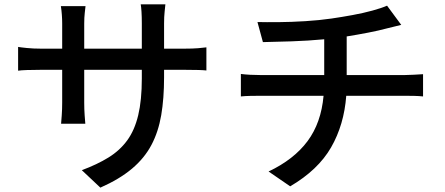

<svg xmlns="http://www.w3.org/2000/svg" viewBox="-20 -806 2040 880"><path d="M63 -591Q73 -589 103 -586Q133 -583 167 -583H265V-698Q265 -717 263.5 -738Q262 -759 259 -778H372Q371 -768 368.5 -747Q366 -726 366 -698V-583H630V-699Q630 -729 628.5 -752.5Q627 -776 625 -786H738Q737 -775 734.5 -752Q732 -729 732 -699V-583H826Q863 -583 887.5 -585Q912 -587 926 -589V-483Q902 -486 827 -486H732V-452Q732 -355 719 -278.5Q706 -202 674 -141.5Q642 -81 585 -33Q528 15 440 54L355 -26Q425 -52 477 -84Q529 -116 563 -162.5Q597 -209 613.5 -278Q630 -347 630 -446V-486H366V-336Q366 -305 368 -277.5Q370 -250 371 -239H260Q261 -250 263 -277.5Q265 -305 265 -336V-486H167Q132 -486 103.5 -485Q75 -484 63 -482Z M1084 -467Q1124 -462 1174 -462H1466V-626Q1392 -619 1316 -616.5Q1240 -614 1185 -613L1160 -705Q1198 -704 1256.5 -704.5Q1315 -705 1379.5 -709Q1444 -713 1499 -721Q1547 -728 1596 -737Q1645 -746 1687 -757.5Q1729 -769 1754 -780L1819 -692Q1799 -687 1782.5 -683Q1766 -679 1754 -676Q1717 -666 1668 -656.5Q1619 -647 1569 -639V-462H1835Q1851 -462 1877 -463.5Q1903 -465 1919 -466V-364Q1901 -366 1879 -366.5Q1857 -367 1837 -367H1567Q1557 -234 1497.5 -130.5Q1438 -27 1310 48L1211 -20Q1327 -75 1389.5 -159Q1452 -243 1463 -367H1175Q1152 -367 1127.5 -366.5Q1103 -366 1084 -364Z"/></svg>

Font: Source Han Sans SC Medium
Style: Regular
Weight: 500
Designer: Ryoko NISHIZUKA 西塚涼子 (kana, bopomofo & ideographs); Paul D. Hunt (Latin, Greek & Cyrillic); Sandoll Communications 산돌커뮤니
Foundry: Adobe
Version: Version 2.004;hotconv 1.0.118;makeotfexe 2.5.65603